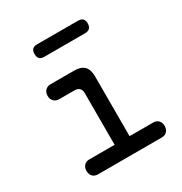

<svg xmlns="http://www.w3.org/2000/svg" viewBox="-173 -872 947 1000"><g transform="rotate(-30 300.0 -372.5)"><path d="M512 -90Q532 -90 543.5 -77.5Q555 -65 555 -45Q555 -25 543.5 -12.5Q532 0 512 0H128Q108 0 96.5 -12.5Q85 -25 85 -45Q85 -65 96.5 -77.5Q108 -90 128 -90ZM280 -40V-400Q280 -420 270 -430Q260 -440 240 -440H149Q129 -440 117 -452.5Q105 -465 105 -485Q105 -505 117 -517.5Q129 -530 149 -530H290Q331 -530 350.5 -510.5Q370 -491 370 -450V-40ZM192 -670Q173 -670 164 -679.5Q155 -689 155 -708Q155 -727 164 -736Q173 -745 192 -745H437Q456 -745 465.5 -736Q475 -727 475 -708Q475 -689 465.5 -679.5Q456 -670 437 -670Z"/></g></svg>

Font: Maple Mono
Style: Regular
Weight: 400
Monospace: yes
Designer: subframe7536
Version: Version 7.300